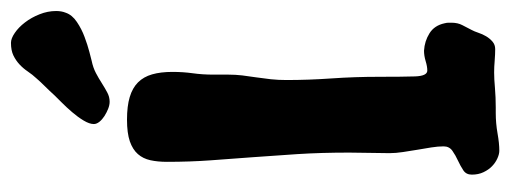

<svg xmlns="http://www.w3.org/2000/svg" viewBox="-306 -618 917 345"><g transform="rotate(-90 152.5 -445.5)"><path d="M283.2 -105Q284.2 -101.1 284.2 -98.1Q284.2 -95.2 284.2 -92.8Q284.2 -81.5 279.8 -73.2Q275.4 -64.9 271 -56.2Q268.6 -51.8 266.1 -44.4Q263.7 -37.1 259.8 -30.5Q255.9 -23.9 250.2 -19Q244.6 -14.2 236.8 -14.2Q228 -14.2 216.3 -15.1Q204.6 -16.1 194.8 -16.1Q183.1 -16.1 166.5 -14.6Q149.9 -13.2 131.8 -13.2H122.1Q103.5 -13.2 85.4 -10Q67.4 -6.8 54.2 -6.8Q47.9 -6.8 40.3 -10.3Q32.7 -13.7 26.4 -19.8Q20 -25.9 15.6 -35.2Q11.2 -44.4 11.2 -56.2Q11.2 -66.4 19 -71.5Q26.9 -76.7 36.4 -81.1Q45.9 -85.4 54 -91.1Q62 -96.7 62 -106.9Q62 -116.7 60.1 -128.9Q58.1 -141.1 55.9 -154.1Q53.7 -167 51.8 -179.9Q49.8 -192.9 49.8 -204.1Q49.8 -222.2 50.3 -240.2Q50.8 -258.3 50.8 -276.9Q50.8 -327.1 48.1 -369.4Q45.4 -411.6 42.5 -450Q39.6 -488.3 36.9 -525.6Q34.2 -563 34.2 -604Q34.2 -620.6 37.1 -633.8Q40 -647 48.1 -656.2Q56.2 -665.5 71 -670.7Q85.9 -675.8 109.9 -675.8Q134.3 -675.8 150.6 -670.9Q167 -666 177 -656Q187 -646 191.4 -630.6Q195.8 -615.2 195.8 -594.2Q195.8 -575.2 193.4 -557.9Q190.9 -540.5 190.9 -520V-493.2Q190.9 -481 189.5 -468.8Q188 -456.5 186 -443.6Q184.1 -430.7 182.6 -417.2Q181.2 -403.8 181.2 -389.2Q181.2 -349.6 184.1 -308.1Q187 -266.6 187 -223.1Q187 -180.2 187.7 -158.2Q188.5 -136.2 198.2 -136.2Q205.6 -136.2 215.3 -139.2Q225.1 -142.1 233.9 -142.1Q251 -141.1 265.1 -132.3Q279.3 -123.5 283.2 -105ZM302.2 -786.1Q298.3 -774.4 285.6 -765.9Q272.9 -757.3 258.5 -752Q244.1 -746.6 231.7 -743.4Q219.2 -740.2 215.8 -739.3Q203.6 -736.8 193.8 -731.7Q184.1 -726.6 175.3 -720.9Q166.5 -715.3 158.7 -711.2Q150.9 -707 142.1 -707Q136.2 -707 129.4 -709.7Q122.6 -712.4 116.5 -716.3Q110.4 -720.2 106.2 -725.3Q102.1 -730.5 102.1 -735.4Q102.1 -743.2 108.4 -753.7Q114.7 -764.2 123.5 -774.4Q132.3 -784.7 140.9 -793.2Q149.4 -801.8 153.8 -806.2Q162.1 -815.4 170.2 -823.5Q178.2 -831.5 184.1 -838.4Q190.9 -845.7 196.5 -854Q202.1 -862.3 209.2 -868.9Q216.3 -875.5 225.3 -879.9Q234.4 -884.3 248 -884.3Q255.9 -884.3 265.9 -877.4Q275.9 -870.6 284.7 -859.1Q293.5 -847.7 299.3 -833Q305.2 -818.4 305.2 -803.2Q305.2 -793.5 302.2 -786.1Z"/></g></svg>

Font: Freckle Face
Style: Regular
Weight: 400
Designer: Astigmatic (AOETI)
Foundry: Astigmatic (AOETI)
Version: Version 1.000